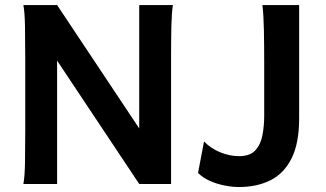

<svg xmlns="http://www.w3.org/2000/svg" viewBox="-20 -733 1297 765"><path d="M108.9 -639.6 207.5 -712.9 633.3 -73.2 534.7 0ZM534.7 0V-712.9H668.9Q664.1 -683.6 662.8 -628.2Q661.6 -572.8 661.6 -500.5V0ZM207.5 -712.9V0H73.2Q78.6 -29.3 79.6 -84.7Q80.6 -140.1 80.6 -212.4V-500.5Q80.6 -572.8 79.6 -628.2Q78.6 -683.6 73.2 -712.9ZM1025.4 -712.9H1171.9Q1171.9 -659.7 1171.9 -601.3Q1171.9 -543 1171.9 -486.3Q1171.9 -429.7 1171.9 -382.1Q1171.9 -334.5 1171.9 -302.2Q1171.9 -270 1171.9 -261.2Q1171.9 -162.1 1141.8 -102.1Q1111.8 -42 1057.9 -14.9Q1003.9 12.2 931.6 12.2Q906.2 12.2 875.7 6.3Q845.2 0.5 816.9 -12Q788.6 -24.4 769 -43.9L793 -169.4Q820.3 -141.1 857.9 -126Q895.5 -110.8 932.6 -110.8Q975.6 -110.8 996.8 -133.5Q1018.1 -156.2 1025.4 -193.1Q1032.7 -230 1032.7 -272.5V-478.5Q1032.7 -549.8 1031.5 -612.1Q1030.3 -674.3 1025.4 -712.9Z"/></svg>

Font: Andika
Style: Bold
Weight: 700
Designer: Victor Gaultney, Annie Olsen, Julie Remington, Don Collingsworth, Eric Hays, Becca Hirsbrunner
Foundry: SIL International
Version: Version 6.101